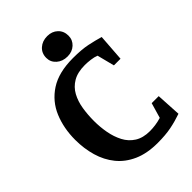

<svg xmlns="http://www.w3.org/2000/svg" viewBox="-238 -911 1024 1024"><g transform="rotate(-45 274.0 -399.0)"><path d="M330 11Q250 11 193 -14.5Q136 -40 100 -84.5Q64 -129 47 -187.5Q30 -246 30 -312Q30 -399 60 -471Q90 -543 156 -586Q222 -629 330 -629Q395 -629 438 -620Q481 -611 518 -600L507 -447H457L432 -545Q415 -552 391.5 -555Q368 -558 349 -558Q294 -558 259 -537.5Q224 -517 205 -482Q186 -447 179 -403Q172 -359 172 -312Q172 -267 180 -223Q188 -179 207 -142.5Q226 -106 260 -84.5Q294 -63 345 -63Q365 -63 387 -66Q409 -69 432 -76L457 -162H510L518 -21Q475 -6 432 2.5Q389 11 330 11ZM316 -655Q278.7 -655 254.4 -676.6Q230 -698.2 230 -730Q230 -765.4 254.4 -787.2Q278.7 -809 316 -809Q351.5 -809 374.8 -787.2Q398 -765.4 398 -730Q398 -698.2 374.8 -676.6Q351.5 -655 316 -655Z"/></g></svg>

Font: Manuale
Style: Regular
Weight: 400
Designer: Eduardo Tunni / Pablo Cosgaya
Foundry: Eduardo Tunni / Pablo Cosgaya
Version: Version 1.002